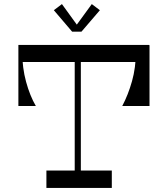

<svg xmlns="http://www.w3.org/2000/svg" viewBox="-20 -920 822 940"><path d="M527.4 -85.1V0H207.2V-85.1ZM345.8 -673.5H375.8V-71H345.8ZM347 -666.8H88.8Q88.8 -588.4 107.7 -519.4Q126.6 -450.5 155.5 -401H70V-699H347ZM712 -699V-401H578.5Q607.4 -455.5 626.3 -522.6Q645.2 -589.6 645.2 -666.8H307V-699ZM709.8 -616.4H70V-700H709.8ZM369.1 -781.4H342.9L429.4 -900L469 -870L378.9 -765H333.1L243.6 -870L283.2 -900Z"/></svg>

Font: Space Cowgirl
Style: Regular
Weight: 400
Designer: Valery Marier
Foundry: Valery Marier
Version: Version 1.000